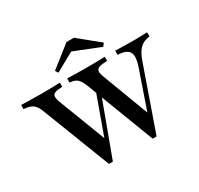

<svg xmlns="http://www.w3.org/2000/svg" viewBox="-160 -963 1210 1166"><g transform="rotate(-30 445.0 -380.0)"><path d="M594.4 5.6 411.3 -473.4Q396.8 -510.5 378.6 -525.4Q360.5 -540.3 327.4 -541.9V-571Q348.4 -570.2 380.6 -569.4Q412.9 -568.5 453.2 -568.5Q485.5 -568.5 511.7 -569Q537.9 -569.4 558.1 -569.8Q578.2 -570.2 591.1 -571V-541.9Q553.2 -541.1 535.1 -534.7Q516.9 -528.2 515.3 -513.3Q513.7 -498.4 524.2 -470.2L652.4 -130.6L637.9 -125L734.7 -405.6Q751.6 -452.4 750.8 -481.9Q750 -511.3 729 -525.8Q708.1 -540.3 664.5 -541.9V-571Q689.5 -570.2 711.3 -569.8Q733.1 -569.4 753.6 -569Q774.2 -568.5 794.4 -568.5Q819.4 -568.5 842.3 -569.4Q865.3 -570.2 887.9 -571V-541.9Q861.3 -538.7 841.1 -527.8Q821 -516.9 805.2 -494.8Q789.5 -472.6 776.6 -436.3L621.8 5.6ZM287.9 5.6 102.4 -473.4Q87.9 -511.3 65.7 -525.8Q43.5 -540.3 4.8 -541.9V-571Q27.4 -570.2 63.3 -569.4Q99.2 -568.5 143.5 -568.5Q174.2 -568.5 199.6 -569Q225 -569.4 244.8 -569.8Q264.5 -570.2 276.6 -571V-541.9Q241.9 -541.1 225.4 -534.7Q208.9 -528.2 207.7 -512.9Q206.5 -497.6 216.9 -470.2L350.8 -121L329.8 -110.5L450.8 -446L467.7 -406.5L315.3 5.6ZM299.2 -627.4 286.3 -647.6 434.7 -764.5H486.3L629 -648.4L613.7 -627.4L407.3 -709.7L448.4 -710.5Z"/></g></svg>

Font: Playfair SemiBold
Style: Regular
Weight: 600
Designer: Claus Eggers Sørensen
Foundry: Claus Eggers Sørensen
Version: Version 2.001;gftools[0.9.30]